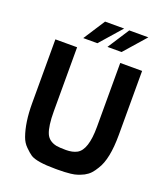

<svg xmlns="http://www.w3.org/2000/svg" viewBox="-167 -1047 997 1163"><g transform="rotate(20 332.0 -465.5)"><path d="M217 -797 307 -936H430L308 -797ZM373 -797 463 -936H586L464 -797ZM343 5H329Q209 5 169 -20Q151 -32 127 -56Q103 -79 91 -113Q61 -197 61 -320V-732H201V-320Q201 -224 220 -179Q237 -139 287 -128Q309 -124 350 -124Q392 -124 420 -139Q479 -171 479 -320V-732H620V-320Q620 -163 574 -92Q559 -67 544.5 -51.5Q530 -36 508 -24Q485 -13 469 -8Q453 -2 426 1Q392 5 343 5Z"/></g></svg>

Font: Mina
Style: Bold
Weight: 700
Version: Version 1.000